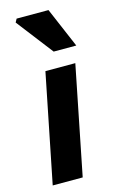

<svg xmlns="http://www.w3.org/2000/svg" viewBox="-117 -800 510 848"><g transform="rotate(-15 137.5 -376.5)"><path d="M14.2 0 113.7 -496H250.4L151.3 0ZM171.3 -570 42.3 -737.4 50.9 -753H196.6L274.7 -570Z"/></g></svg>

Font: Source Sans 3
Style: Italic
Weight: 200
Italic angle: -11°
Designer: Paul D. Hunt
Foundry: Adobe
Version: Version 3.046;hotconv 1.0.118;makeotfexe 2.5.65603